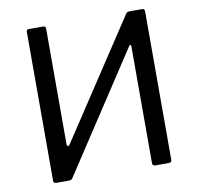

<svg xmlns="http://www.w3.org/2000/svg" viewBox="-82 -827 940 912"><g transform="rotate(-10 388.5 -371.0)"><path d="M184.6 -742Q196.5 -742 196.5 -729.7V-171.3Q196.5 -165.1 201.1 -163Q205.7 -160.9 211 -168.8L582.2 -732Q586.5 -738.9 590.5 -740.4Q594.5 -742 602.4 -742H661.1Q673.7 -742 673.7 -728.4V-12.8Q673.7 0 660.3 0H594.6Q580.7 0 580.7 -12.6V-577.1Q580.7 -582.8 577.2 -583.8Q573.7 -584.8 569.3 -577.6L195.7 -8.5Q191.2 -2.1 186.1 -1.1Q181.1 0 174.5 0H116.3Q110.7 0 107.1 -3.2Q103.5 -6.4 103.5 -12.2V-730.1Q103.5 -742 114.1 -742Z"/></g></svg>

Font: Libre Franklin Thin
Style: Regular
Weight: 100
Designer: Pablo Impallari, Rodrigo Fuenzalida, Nhung Nguyen
Foundry: Impallari Type
Version: Version 3.000